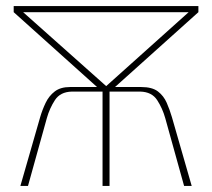

<svg xmlns="http://www.w3.org/2000/svg" viewBox="-20 -611 697 631"><path d="M47 0 112 -226Q119 -250 130 -273Q141 -296 160 -310.5Q179 -325 210 -325H299L25 -571V-591H632V-571L358 -325H444Q480 -325 499 -310.5Q518 -296 528 -273Q538 -250 545 -226L610 0H585L523 -223Q514 -255 496.5 -282Q479 -309 441 -310H340V0H317V-310H216Q178 -309 160.5 -282Q143 -255 134 -223L72 0ZM329 -328 600 -571H56Z"/></svg>

Font: Alumni Sans Thin
Style: Regular
Weight: 100
Designer: Robert E. Leuschke
Foundry: Robert E. Leuschke
Version: Version 1.018